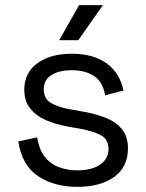

<svg xmlns="http://www.w3.org/2000/svg" viewBox="-20 -711 567 745"><path d="M51 -162.2 124.2 -178Q132 -129.5 154.5 -101.6Q177 -73.8 209.8 -61.9Q242.5 -50 279.8 -50Q335.8 -50 368.4 -72.2Q401 -94.5 401 -132.5Q401 -171.2 370.1 -187.1Q339.2 -203 285.5 -212.5L244 -219.8Q196.5 -228.2 158 -245Q119.5 -261.8 96.9 -290.5Q74.2 -319.2 74.2 -363Q74.2 -428.8 124.9 -465.6Q175.5 -502.5 259 -502.5Q342 -502.5 393.6 -465.1Q445.2 -427.8 459.2 -359.5L388 -341.5Q378.5 -394.5 344.2 -416.5Q310 -438.5 259 -438.5Q208.8 -438.5 179.2 -419.6Q149.8 -400.8 149.8 -364.5Q149.8 -328.5 177.2 -311.8Q204.8 -295 252.2 -286.8L293.8 -279.5Q345.2 -271 386.6 -255.2Q428 -239.5 452.2 -210.9Q476.5 -182.2 476.5 -134.8Q476.5 -63.5 423.4 -24.8Q370.2 14 279.8 14Q189.5 14 127.1 -28Q64.8 -70 51 -162.2ZM209.8 -555 286.8 -691H379.2L283.8 -555Z"/></svg>

Font: Space 7353
Style: Regular
Weight: 400
Designer: Christine Claussen + Ruben Lyon  (Space 7353)
Version: Version 1.000;FEAKit 1.0